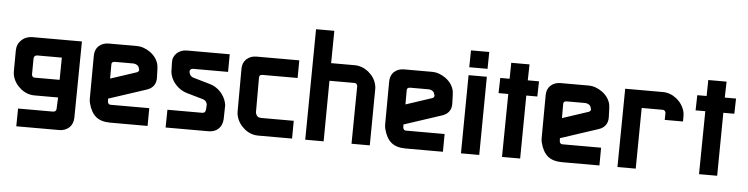

<svg xmlns="http://www.w3.org/2000/svg" viewBox="-52 -1134 5829 1496"><g transform="rotate(5 2862.0 -386.5)"><path d="M411 -160H227Q168 -160 119 -199Q69 -240 54 -298Q50 -313 50 -333L51 -494Q51 -546 86 -578Q120 -611 173 -611H558L551 -12Q549 35 520 63Q488 92 441 92H106L108 -47H380Q405 -47 407 -70ZM411 -298 413 -472H222Q196 -472 194 -446L193 -320L194 -316Q198 -298 215 -298Z M1126 -139 1125 0H834Q761 0 721 -33Q680 -67 662 -139Q658 -154 658 -173L660 -509Q660 -555 689 -584Q721 -613 767 -613H986Q1042 -613 1095 -575Q1149 -534 1160 -477Q1161 -466 1162 -457Q1163 -448 1163 -440L1165 -381Q1166 -343 1147.5 -318Q1129 -293 1095 -282L800 -185L801 -160L802 -156Q807 -139 823 -139ZM1020 -431Q1020 -437 1019 -440Q1012 -470 976 -475H829Q800 -475 802 -449V-342L1005 -409Q1023 -415 1022 -434Z M1415 -446 1416 -438Q1424 -412 1450 -405L1578 -368Q1625 -355 1661 -319Q1697 -281 1709 -235Q1711 -225 1712.5 -217Q1714 -209 1713 -201L1711 -104Q1708 -57 1680 -29Q1649 0 1602 0H1266L1268 -139H1540Q1565 -139 1567 -165L1570 -204Q1570 -203 1568 -213Q1562 -237 1536 -245L1407 -282Q1360 -296 1325 -332Q1289 -368 1277 -415Q1275 -425 1273.5 -433Q1272 -441 1273 -449L1271 -508Q1270 -532 1278 -550.5Q1286 -569 1301 -583Q1333 -612 1379 -612H1714L1713 -474H1440Q1415 -474 1413 -448Z M2256 -139 2255 0H1991Q1931 0 1883 -39Q1833 -80 1818 -139Q1814 -154 1814 -173L1815 -508Q1815 -554 1845 -583Q1877 -612 1923 -612H2258L2257 -474H1984Q1955 -474 1957 -448V-182Q1957 -177 1958 -173Q1967 -139 2001 -139Z M2725 -452 2724 -456Q2719 -474 2702 -474H2506L2502 0H2358L2367 -865H2510L2507 -612H2691Q2749 -612 2799 -573Q2850 -531 2863 -474Q2868 -455 2867 -439L2863 0H2720Z M3436 -139 3435 0H3144Q3071 0 3031 -33Q2990 -67 2972 -139Q2968 -154 2968 -173L2970 -509Q2970 -555 2999 -584Q3031 -613 3077 -613H3296Q3352 -613 3405 -575Q3459 -534 3470 -477Q3471 -466 3472 -457Q3473 -448 3473 -440L3475 -381Q3476 -343 3457.5 -318Q3439 -293 3405 -282L3110 -185L3111 -160L3112 -156Q3117 -139 3133 -139ZM3330 -431Q3330 -437 3329 -440Q3322 -470 3286 -475H3139Q3110 -475 3112 -449V-342L3315 -409Q3333 -415 3332 -434Z M3719 0H3576L3582 -612H3725ZM3584 -806H3727L3725 -674H3582Z M4045 -612H4133L4130 -493H4044L4039 0H3897L3903 -493H3827L3830 -612H3903L3905 -737H4048Z M4660 -139 4659 0H4368Q4295 0 4255 -33Q4214 -67 4196 -139Q4192 -154 4192 -173L4194 -509Q4194 -555 4223 -584Q4255 -613 4301 -613H4520Q4576 -613 4629 -575Q4683 -534 4694 -477Q4695 -466 4696 -457Q4697 -448 4697 -440L4699 -381Q4700 -343 4681.5 -318Q4663 -293 4629 -282L4334 -185L4335 -160L4336 -156Q4341 -139 4357 -139ZM4554 -431Q4554 -437 4553 -440Q4546 -470 4510 -475H4363Q4334 -475 4336 -449V-342L4539 -409Q4557 -415 4556 -434Z M4948 -475 4943 0H4800L4807 -613H5101Q5159 -613 5209 -574Q5259 -533 5274 -475Q5278 -460 5278 -440V-398H5135L5136 -453L5135 -457Q5130 -475 5112 -475Z M5586 -612H5674L5671 -493H5585L5580 0H5438L5444 -493H5368L5371 -612H5444L5446 -737H5589Z"/></g></svg>

Font: Covid19
Style: Regular
Weight: 400
Designer: Peter Wiegel
Foundry: (c) CAT - Ing. Peter Wiegel.  for Rudolf Maass + Partner GmbH
Version: Version 001.000